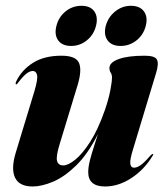

<svg xmlns="http://www.w3.org/2000/svg" viewBox="-20 -650 586 679"><path d="M520 -105.5Q524.5 -105 519 -98Q490 -50 444.5 -20.2Q399 9.5 351.5 9.5Q292 9.5 292 -41.5Q292 -59.5 298.2 -83.8Q304.5 -108 312.5 -132.5Q320.5 -157 326.5 -176Q291 -105.5 249.5 -65Q208 -24.5 167.8 -7.5Q127.5 9.5 95.5 9.5Q48 9.5 33.2 -21.8Q18.5 -53 35.5 -109.5L102 -328.5Q114.5 -371 111 -385Q107.5 -399 96 -399Q86 -399 74.2 -390.2Q62.5 -381.5 45.5 -359.5Q40 -351.5 37.5 -351.5Q32.5 -352 38.5 -364.5Q57.5 -403 97 -428Q136.5 -453 197.5 -453Q248.5 -453 259.5 -427.2Q270.5 -401.5 254 -347.5L191 -140.5Q177.5 -96.5 181.8 -80.8Q186 -65 204 -65Q220.5 -65 245.5 -84.8Q270.5 -104.5 298.5 -147.8Q326.5 -191 351 -261Q364 -299 370 -329.8Q376 -360.5 376 -376Q376 -386.5 371.5 -393Q367 -399.5 367 -409.5Q367 -429 399.5 -441Q432 -453 491.5 -453Q528 -453 535 -439.2Q542 -425.5 532.5 -393.5L450 -120.5Q439 -85 440.8 -71Q442.5 -57 454 -57Q464.5 -57 477.2 -65.8Q490 -74.5 512 -100Q517.5 -105.5 520 -105.5ZM231.5 -487.5Q200 -487.5 185.8 -507.2Q171.5 -527 179.5 -558.5Q187.5 -590 212 -609.8Q236.5 -629.5 268 -629.5Q299.5 -629.5 313.5 -609.8Q327.5 -590 319.5 -558.5Q311.5 -527 287 -507.2Q262.5 -487.5 231.5 -487.5ZM406.5 -487.5Q375 -487.5 360.5 -507.2Q346 -527 354 -558.5Q362.5 -589.5 387.2 -609.5Q412 -629.5 443 -629.5Q474.5 -629.5 489 -609.8Q503.5 -590 495.5 -558.5Q487.5 -527 462.8 -507.2Q438 -487.5 406.5 -487.5Z"/></svg>

Font: Fraunces 144pt S000
Style: Bold Italic
Weight: 700
Italic angle: -16°
Version: Version 1.000; ttfautohint (v1.8.3)